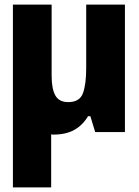

<svg xmlns="http://www.w3.org/2000/svg" viewBox="-20 -573 603 833"><path d="M211 11Q206 11 202 10V240H36V-553H204V-244Q204 -188 220 -159Q236 -130 276 -130Q326 -130 340 -169Q354 -208 354 -277V-553H522V0H393L372 -69H362Q339 -30 302.5 -9.5Q266 11 211 11Z"/></svg>

Font: Noto Sans Mono SemiCondensed Black
Style: Regular
Weight: 900
Width: 4
Designer: Monotype Design Team
Foundry: Monotype Imaging Inc.
Version: Version 2.014; ttfautohint (v1.8.4.7-5d5b)